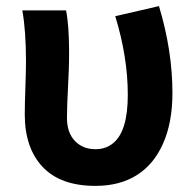

<svg xmlns="http://www.w3.org/2000/svg" viewBox="-20 -594 636 628"><path d="M61 -220Q61 -249 63 -307Q65 -365 65 -393Q65 -493 53 -560H196Q206 -511 206 -423Q206 -391 205 -365Q204 -339 203 -321Q199 -245 199 -209Q199 -160 225 -133Q251 -106 292 -106Q326 -106 349 -125Q398 -163 398 -284Q398 -407 357 -541L500 -574Q544 -428 544 -290Q544 -194 514 -126Q484 -57 428 -21.5Q372 14 292 14Q178 14 119.5 -48Q61 -110 61 -220Z"/></svg>

Font: Merged Yaku Han JP
Style: Bold
Weight: 700
Designer: Ryoko NISHIZUKA 西塚涼子 (kana, bopomofo & ideographs); Paul D. Hunt (Latin, Greek & Cyrillic); Sandoll Communications 산돌커뮤니
Foundry: Adobe
Version: Version 2.004